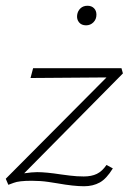

<svg xmlns="http://www.w3.org/2000/svg" viewBox="-21 -637 456 667"><path d="M349 -64 371 -52Q349 -16 325.5 -3Q302 10 271 10Q235 10 179 0Q174 -1 147 -5Q120 -9 89 -9Q45 -9 27 -2Q9 5 8 5L-1 -16L349 -368L85 -366L94 -400H401L406 -382L63 -35Q91 -39 108 -39Q139 -39 191 -31Q198 -30 222 -27Q246 -24 270 -24Q297 -24 315.5 -33Q334 -42 349 -64ZM247 -585Q249 -599 258.5 -608Q268 -617 283 -617Q297 -617 305.5 -608.5Q314 -600 314 -586Q314 -570 303.5 -559.5Q293 -549 278 -549Q262 -549 253.5 -559.5Q245 -570 247 -585Z"/></svg>

Font: Ysabeau Light
Style: Italic
Weight: 300
Italic angle: -12°
Designer: Christian Thalmann (Catharsis Fonts)
Version: Version 0.003